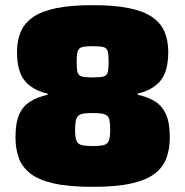

<svg xmlns="http://www.w3.org/2000/svg" viewBox="-20 -716 718 744"><path d="M339 8Q248 8 189.5 -5Q131 -18 98.5 -43Q66 -68 53 -103.5Q40 -139 40 -184Q40 -240 54.5 -272.5Q69 -305 97 -322.5Q125 -340 165 -349V-353Q105 -367 75.5 -403.5Q46 -440 46 -515Q46 -559 60.5 -593Q75 -627 108.5 -650Q142 -673 198.5 -684.5Q255 -696 339 -696Q423 -696 479.5 -684.5Q536 -673 569.5 -650Q603 -627 617.5 -593Q632 -559 632 -515Q632 -440 602 -403.5Q572 -367 513 -353V-349Q554 -340 581.5 -322.5Q609 -305 623.5 -272.5Q638 -240 638 -184Q638 -139 625 -103.5Q612 -68 579.5 -43Q547 -18 488.5 -5Q430 8 339 8ZM339 -150Q368 -150 382.5 -154Q397 -158 402 -171.5Q407 -185 407 -213Q407 -236 404.5 -249Q402 -262 394.5 -268Q387 -274 373.5 -276Q360 -278 339 -278Q318 -278 304.5 -276Q291 -274 284 -268Q277 -262 274 -249Q271 -236 271 -213Q271 -185 276 -171.5Q281 -158 296 -154Q311 -150 339 -150ZM339 -416Q368 -416 381 -419.5Q394 -423 397.5 -436Q401 -449 401 -476Q401 -504 397.5 -517Q394 -530 381 -533.5Q368 -537 339 -537Q311 -537 298 -533.5Q285 -530 281 -517Q277 -504 277 -476Q277 -449 280.5 -436Q284 -423 297.5 -419.5Q311 -416 339 -416Z"/></svg>

Font: Saira Thin Black
Style: Regular
Weight: 900
Version: Version 1.101